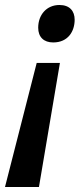

<svg xmlns="http://www.w3.org/2000/svg" viewBox="-49 -567 333 769"><path d="M164 -397C224 -397 250 -442 250 -488C250 -523 230 -547 189 -547C138 -547 104 -508 104 -456C104 -418 127 -397 164 -397ZM-29 182H107L191 -315H98Z"/></svg>

Font: Noto Sans SemiCondensed SemiBold
Style: Italic
Weight: 600
Width: 4
Italic angle: -12°
Designer: Monotype Design Team
Foundry: Monotype Imaging Inc.
Version: Version 2.013